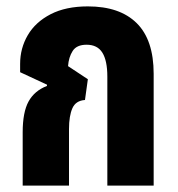

<svg xmlns="http://www.w3.org/2000/svg" viewBox="-20 -581 557 601"><path d="M51 0V-167Q51 -230 69.5 -263.5Q88 -297 127 -312V-316L43 -355V-381Q43 -430 67 -471Q91 -512 138.5 -536.5Q186 -561 255 -561Q355 -561 408 -508.5Q461 -456 461 -350V0H316V-341Q316 -391 300.5 -416Q285 -441 251 -441Q220 -441 207.5 -421.5Q195 -402 193 -374L255 -333L246 -268Q217 -266 206.5 -242Q196 -218 196 -177V0Z"/></svg>

Font: Noto Sans Thai ExtCond ExtBd
Style: Regular
Weight: 800
Width: 2
Designer: Monotype Design Team
Foundry: Monotype Imaging Inc.
Version: Version 2.002; ttfautohint (v1.8.4.7-5d5b)